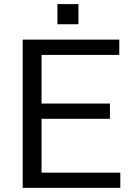

<svg xmlns="http://www.w3.org/2000/svg" viewBox="-20 -901 623 921"><path d="M507.3 -331.1H179.2V-72.8H557.1V0H88.9V-710.9H552.2V-637.7H179.2V-404.3H507.3ZM356.4 -784.7H255.4V-881.3H356.4Z"/></svg>

Font: Roboto Web
Style: Regular
Weight: 400
Designer: Google
Version: Version 1.200310; 2013